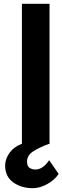

<svg xmlns="http://www.w3.org/2000/svg" viewBox="-20 -756 328 1008"><path d="M153 232Q92 232 49.5 201.5Q7 171 7 113Q7 80 29 48Q51 16 92 0H95V-736H240V0H235Q184 19 153 39.5Q122 60 122 92Q122 117 135.5 125.5Q149 134 166 134Q205 134 238 85L288 157Q266 190 227 211Q188 232 153 232Z"/></svg>

Font: Synthetic
Style: Bold
Weight: 700
Designer: Santiago Orozco
Foundry: Typemade
Version: Version 2.000; ttfautohint (v1.8.4.7-5d5b)